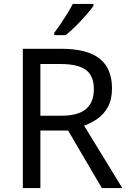

<svg xmlns="http://www.w3.org/2000/svg" viewBox="-20 -964 662 984"><path d="M294 -714Q427 -714 490.5 -663.5Q554 -613 554 -511Q554 -454 533 -416Q512 -378 479.5 -355.5Q447 -333 411 -320L607 0H502L329 -295H187V0H97V-714ZM289 -636H187V-371H294Q381 -371 421 -405.5Q461 -440 461 -507Q461 -577 419 -606.5Q377 -636 289 -636ZM459 -934Q447 -916 422 -887.5Q397 -859 368.5 -830.5Q340 -802 316 -784H258V-796Q273 -815 290.5 -841Q308 -867 325 -894.5Q342 -922 353 -944H459Z"/></svg>

Font: Noto Sans Hatran
Style: Regular
Weight: 400
Designer: Monotype Design Team
Foundry: Monotype Imaging Inc.
Version: Version 2.001; ttfautohint (v1.8.4.7-5d5b)